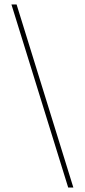

<svg xmlns="http://www.w3.org/2000/svg" viewBox="-20 -765 379 856"><path d="M307 71H284L31 -745H54Z"/></svg>

Font: DM Sans 12pt Thin
Style: Regular
Weight: 250
Version: Version 4.004;gftools[0.9.30]